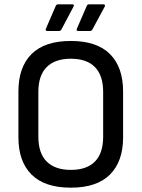

<svg xmlns="http://www.w3.org/2000/svg" viewBox="-20 -855 654 886"><path d="M307 11Q186 11 125.5 -49.5Q65 -110 65 -221V-433Q65 -545 125.5 -605.5Q186 -666 307 -666Q427 -666 487.5 -605.5Q548 -545 548 -433V-221Q548 -110 487.5 -49.5Q427 11 307 11ZM307 -71Q380 -71 418 -109.5Q456 -148 456 -224V-431Q456 -507 418 -545.5Q380 -584 307 -584Q234 -584 195.5 -545.5Q157 -507 157 -431V-224Q157 -148 195.5 -109.5Q234 -71 307 -71ZM342 -712Q330 -712 335 -723L380 -827Q383 -835 391 -835H457Q462 -835 464 -832Q466 -829 463 -824L407 -720Q403 -712 395 -712ZM199 -712Q187 -712 192 -723L237 -827Q240 -835 248 -835H314Q319 -835 320.5 -832Q322 -829 319 -824L264 -720Q260 -712 252 -712Z"/></svg>

Font: Sofia Sans Semi Condensed Medium
Style: Regular
Weight: 500
Designer: Botio Nikoltchev, Ani Petrova
Foundry: lettersoup
Version: Version 4.100